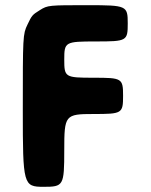

<svg xmlns="http://www.w3.org/2000/svg" viewBox="-20 -723 581 741"><path d="M319 -703C169 -703 164 -703 134 -684C105 -666 103 -664 86 -628C68 -591 68 -582 68 -296C68 -10 70 -2 148 -2C225 -2 228 -6 228 -143C228 -279 231 -283 341 -283C451 -283 455 -285 455 -353C455 -421 451 -423 341 -423C231 -423 228 -425 228 -493C228 -561 231 -563 350 -563C470 -563 473 -565 473 -633C473 -701 469 -703 319 -703Z"/></svg>

Font: Hussar Print
Style: Bold
Weight: 700
Foundry: Cannot Into Space Fonts
Version: Version 2.00